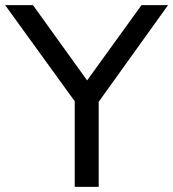

<svg xmlns="http://www.w3.org/2000/svg" viewBox="-36 -725 672 745"><path d="M254 0V-332L-16 -705H92L302 -413L513 -705H616L347 -330V0Z"/></svg>

Font: Nunito Sans Medium
Style: Regular
Weight: 500
Designer: Vernon Adams
Foundry: Vernon Adams
Version: Version 3.101; ttfautohint (v1.8.4.7-5d5b);gftools[0.9.27]